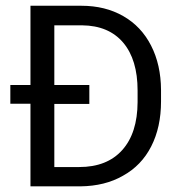

<svg xmlns="http://www.w3.org/2000/svg" viewBox="-20 -660 644 680"><path d="M296.4 -358.9V-292H172.4V-68.4H260.7Q358.9 -68.4 412.8 -128.4Q466.8 -188.5 467.3 -298.3V-339.4Q467.3 -448.7 416.3 -509Q365.2 -569.3 271 -570.3H172.4V-358.9ZM87.9 0V-292.5H16.6V-358.9H87.9V-639.6H268.6Q352.5 -639.6 416.5 -603Q480.5 -566.4 515.1 -498.5Q549.8 -430.7 550.3 -341.3V-300.8Q550.3 -209.5 515.6 -141.6Q481 -73.7 415.5 -37.6Q352.1 -1 264.6 0Z"/></svg>

Font: Yantramanav
Style: Regular
Weight: 400
Version: Version 1.001;PS 1.0;hotconv 1.0.72;makeotf.lib2.5.5900; ttf